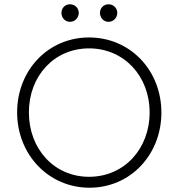

<svg xmlns="http://www.w3.org/2000/svg" viewBox="-20 -867 833 897"><path d="M398 10C589 10 734 -144 734 -341C734 -539 588 -692 396 -692C205 -692 60 -539 60 -342C60 -145 207 10 398 10ZM115 -342C115 -513 234 -641 396 -641C559 -641 679 -512 679 -342C679 -170 559 -41 396 -41C234 -41 115 -170 115 -342ZM267 -807C267 -784 284 -765 307 -765C330 -765 348 -784 348 -807C348 -829 330 -847 307 -847C284 -847 267 -829 267 -807ZM447 -807C447 -784 464 -765 487 -765C510 -765 528 -784 528 -807C528 -829 510 -847 487 -847C464 -847 447 -829 447 -807Z"/></svg>

Font: MV Cash ExtraLight
Style: Regular
Weight: 200
Designer: Rodrigo Fuenzalida
Foundry: fragTYPE
Version: Version 1.100;Glyphs 3.1.2 (3151)